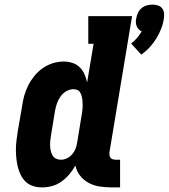

<svg xmlns="http://www.w3.org/2000/svg" viewBox="-20 -805 732 833"><path d="M593 -568 549 -616Q563 -627 574.5 -640.5Q586 -654 595 -669Q587 -672 581.5 -678Q576 -684 573 -691.5Q570 -699 569.5 -707.5Q569 -716 571 -725Q573 -737 578.5 -749Q584 -761 594 -769.5Q604 -778 616.5 -781.5Q629 -785 641 -785Q653 -785 664.5 -781.5Q676 -778 683 -769.5Q690 -761 691.5 -749Q693 -737 691 -725Q688 -703 679.5 -681Q671 -659 658.5 -638.5Q646 -618 629.5 -600Q613 -582 593 -568ZM163 8Q143 8 124.5 2.5Q106 -3 92.5 -15.5Q79 -28 70.5 -45Q62 -62 57.5 -80Q53 -98 51 -117.5Q49 -137 49 -156.5Q49 -176 51.5 -195.5Q54 -215 57 -235L76 -345Q79 -368 85.5 -391Q92 -414 103 -435.5Q114 -457 130 -476.5Q146 -496 166.5 -510Q187 -524 210 -531Q233 -538 257 -538Q276 -538 294.5 -532Q313 -526 326 -513Q339 -500 346.5 -483Q354 -466 358 -447L386 -615H363V-735H553L455 -145Q454 -138 455 -131.5Q456 -125 459.5 -120.5Q463 -116 469.5 -114Q476 -112 482 -112H501V8H463Q436 8 411 4Q386 0 364 -12Q342 -24 327 -43.5Q312 -63 307 -87Q296 -67 281 -49Q266 -31 247 -17.5Q228 -4 206.5 2Q185 8 163 8ZM244 -112Q258 -112 271 -118.5Q284 -125 293.5 -136Q303 -147 308 -160.5Q313 -174 315 -188L333 -298Q335 -307 336 -316Q337 -325 338 -334Q339 -343 338.5 -352Q338 -361 337.5 -370Q337 -379 334.5 -387.5Q332 -396 328 -403.5Q324 -411 316 -414.5Q308 -418 299 -418Q283 -418 268 -409.5Q253 -401 243 -387Q233 -373 227.5 -357.5Q222 -342 219 -326L201 -216Q199 -205 198 -193.5Q197 -182 197.5 -171Q198 -160 200.5 -149.5Q203 -139 208.5 -130Q214 -121 223.5 -116.5Q233 -112 244 -112Z"/></svg>

Font: Iosevka Curly Slab HvEx
Style: Italic
Weight: 900
Width: 7
Italic angle: -9°
Monospace: yes
Designer: Belleve Invis
Foundry: Belleve Invis
Version: Version 11.1.0; ttfautohint (v1.8.3)